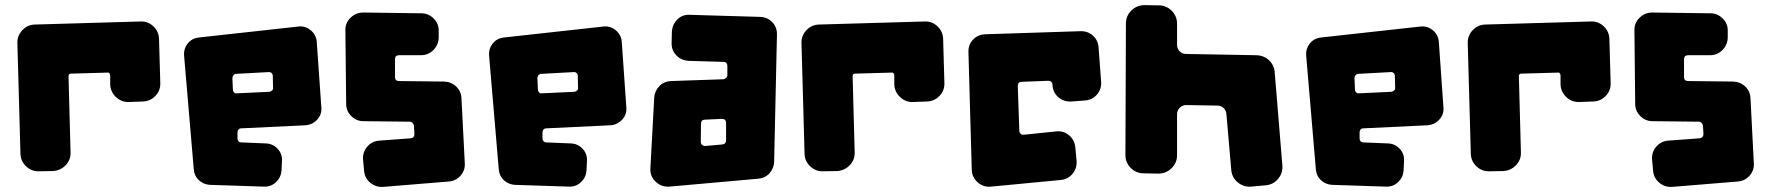

<svg xmlns="http://www.w3.org/2000/svg" viewBox="-20 -728 6928 751"><path d="M48 -559Q47 -588 67 -609.5Q87 -631 116 -632L530 -644Q559 -645 580 -625Q601 -605 602 -576L607 -403Q608 -374 588 -353Q568 -332 539 -331L484 -329Q455 -328 433.5 -348.5Q412 -369 411 -398V-434Q410 -439 407.5 -442Q405 -445 400 -444L258 -440Q248 -440 248 -430L256 -132Q257 -103 237 -82Q217 -61 188 -59L133 -58Q104 -57 82.5 -77Q61 -97 60 -126Z M1034 -369Q1040 -370 1044.5 -374.5Q1049 -379 1048 -385L1047 -431Q1047 -438 1042 -442.5Q1037 -447 1030 -446L902 -439Q896 -438 892.5 -433Q889 -428 889 -422L891 -377Q891 -371 895.5 -366.5Q900 -362 907 -363ZM800 -5Q775 -7 757.5 -23.5Q740 -40 738 -65L700 -511Q698 -537 713.5 -557Q729 -577 755 -581L1145 -624Q1173 -628 1195 -610Q1217 -592 1219 -564L1237 -307Q1239 -280 1220.5 -260Q1202 -240 1175 -238L924 -226Q917 -226 913 -221.5Q909 -217 909 -211V-186Q909 -180 913 -175.5Q917 -171 924 -171L1020 -167Q1047 -166 1065.5 -146.5Q1084 -127 1083 -100L1081 -60Q1079 -34 1059.5 -15.5Q1040 3 1013 2Z M1541 -512Q1525 -512 1525 -496V-427Q1525 -411 1541 -411L1717 -409Q1745 -408 1764.5 -389.5Q1784 -371 1785 -343L1798 -90Q1800 -62 1781.5 -41Q1763 -20 1735 -18L1479 3Q1450 5 1428 -13.5Q1406 -32 1404 -61L1400 -104Q1398 -133 1416.5 -154.5Q1435 -176 1464 -178L1586 -187Q1601 -189 1601 -204L1599 -237Q1598 -243 1593.5 -247.5Q1589 -252 1583 -252L1402 -254Q1374 -254 1354 -274Q1334 -294 1334 -322L1331 -609Q1330 -638 1351 -658.5Q1372 -679 1401 -679L1628 -676Q1656 -676 1676.5 -655.5Q1697 -635 1696 -606V-581Q1695 -552 1675 -532Q1655 -512 1626 -512Z M2227 -369Q2233 -370 2237.5 -374.5Q2242 -379 2241 -385L2240 -431Q2240 -438 2235 -442.5Q2230 -447 2223 -446L2095 -439Q2089 -438 2085.5 -433Q2082 -428 2082 -422L2084 -377Q2084 -371 2088.5 -366.5Q2093 -362 2100 -363ZM1993 -5Q1968 -7 1950.5 -23.5Q1933 -40 1931 -65L1893 -511Q1891 -537 1906.5 -557Q1922 -577 1948 -581L2338 -624Q2366 -628 2388 -610Q2410 -592 2412 -564L2430 -307Q2432 -280 2413.5 -260Q2395 -240 2368 -238L2117 -226Q2110 -226 2106 -221.5Q2102 -217 2102 -211V-186Q2102 -180 2106 -175.5Q2110 -171 2117 -171L2213 -167Q2240 -166 2258.5 -146.5Q2277 -127 2276 -100L2274 -60Q2272 -34 2252.5 -15.5Q2233 3 2206 2Z M2953 -662Q2982 -661 3001 -641Q3020 -621 3019 -592L3008 -95Q3007 -69 2989.5 -50Q2972 -31 2946 -29L2598 2Q2567 4 2544.5 -17.5Q2522 -39 2524 -70L2539 -347Q2541 -373 2559.5 -391.5Q2578 -410 2605 -411L2810 -418Q2816 -419 2820.5 -423.5Q2825 -428 2825 -434V-470Q2825 -486 2809 -486L2673 -490Q2644 -492 2625 -512Q2606 -532 2607 -561L2608 -604Q2610 -633 2630 -652.5Q2650 -672 2679 -670ZM2738 -260Q2722 -260 2722 -244L2721 -174Q2721 -166 2726 -161.5Q2731 -157 2739 -157L2806 -163Q2820 -165 2820 -179V-246Q2820 -263 2804 -263Z M3115 -559Q3114 -588 3134 -609.5Q3154 -631 3183 -632L3597 -644Q3626 -645 3647 -625Q3668 -605 3669 -576L3674 -403Q3675 -374 3655 -353Q3635 -332 3606 -331L3551 -329Q3522 -328 3500.5 -348.5Q3479 -369 3478 -398V-434Q3477 -439 3474.5 -442Q3472 -445 3467 -444L3325 -440Q3315 -440 3315 -430L3323 -132Q3324 -103 3304 -82Q3284 -61 3255 -59L3200 -58Q3171 -57 3149.5 -77Q3128 -97 3127 -126Z M4097 -397Q4095 -412 4080 -412L3977 -408Q3961 -408 3961 -392L3967 -217Q3967 -210 3972 -205Q3977 -200 3985 -201L4111 -214Q4140 -217 4161.5 -199Q4183 -181 4186 -152L4191 -99Q4193 -70 4175.5 -48.5Q4158 -27 4129 -24L3856 2Q3827 5 3804.5 -14.5Q3782 -34 3781 -64L3768 -524Q3767 -553 3786 -573Q3805 -593 3834 -594L4206 -606Q4234 -607 4254.5 -589Q4275 -571 4277 -543L4287 -408Q4289 -380 4271 -358.5Q4253 -337 4224 -335L4171 -331Q4142 -329 4120.5 -347Q4099 -365 4097 -394Z M4895 -512Q4924 -511 4944 -492Q4964 -473 4966 -445L4996 -80Q4998 -50 4978.5 -27.5Q4959 -5 4929 -3L4873 2Q4843 4 4820.5 -15.5Q4798 -35 4796 -64L4777 -282Q4776 -296 4766 -305.5Q4756 -315 4742 -315L4620 -317Q4605 -317 4594.5 -306.5Q4584 -296 4584 -281V-121Q4584 -91 4562.5 -70Q4541 -49 4511 -49L4453 -50Q4424 -50 4403 -71Q4382 -92 4382 -122L4384 -636Q4384 -666 4405.5 -687Q4427 -708 4457 -708L4512 -707Q4542 -707 4563 -686Q4584 -665 4584 -635V-553Q4584 -538 4594 -527.5Q4604 -517 4619 -517Z M5423 -369Q5429 -370 5433.5 -374.5Q5438 -379 5437 -385L5436 -431Q5436 -438 5431 -442.5Q5426 -447 5419 -446L5291 -439Q5285 -438 5281.5 -433Q5278 -428 5278 -422L5280 -377Q5280 -371 5284.5 -366.5Q5289 -362 5296 -363ZM5189 -5Q5164 -7 5146.5 -23.5Q5129 -40 5127 -65L5089 -511Q5087 -537 5102.5 -557Q5118 -577 5144 -581L5534 -624Q5562 -628 5584 -610Q5606 -592 5608 -564L5626 -307Q5628 -280 5609.5 -260Q5591 -240 5564 -238L5313 -226Q5306 -226 5302 -221.5Q5298 -217 5298 -211V-186Q5298 -180 5302 -175.5Q5306 -171 5313 -171L5409 -167Q5436 -166 5454.5 -146.5Q5473 -127 5472 -100L5470 -60Q5468 -34 5448.5 -15.5Q5429 3 5402 2Z M5721 -559Q5720 -588 5740 -609.5Q5760 -631 5789 -632L6203 -644Q6232 -645 6253 -625Q6274 -605 6275 -576L6280 -403Q6281 -374 6261 -353Q6241 -332 6212 -331L6157 -329Q6128 -328 6106.5 -348.5Q6085 -369 6084 -398V-434Q6083 -439 6080.5 -442Q6078 -445 6073 -444L5931 -440Q5921 -440 5921 -430L5929 -132Q5930 -103 5910 -82Q5890 -61 5861 -59L5806 -58Q5777 -57 5755.5 -77Q5734 -97 5733 -126Z M6583 -512Q6567 -512 6567 -496V-427Q6567 -411 6583 -411L6759 -409Q6787 -408 6806.5 -389.5Q6826 -371 6827 -343L6840 -90Q6842 -62 6823.5 -41Q6805 -20 6777 -18L6521 3Q6492 5 6470 -13.5Q6448 -32 6446 -61L6442 -104Q6440 -133 6458.5 -154.5Q6477 -176 6506 -178L6628 -187Q6643 -189 6643 -204L6641 -237Q6640 -243 6635.5 -247.5Q6631 -252 6625 -252L6444 -254Q6416 -254 6396 -274Q6376 -294 6376 -322L6373 -609Q6372 -638 6393 -658.5Q6414 -679 6443 -679L6670 -676Q6698 -676 6718.5 -655.5Q6739 -635 6738 -606V-581Q6737 -552 6717 -532Q6697 -512 6668 -512Z"/></svg>

Font: d puntillas B to tiptoe
Style: Regular
Weight: 400
Designer: deFharo
Foundry: deFharo.com
Version: Version 1.001 2012